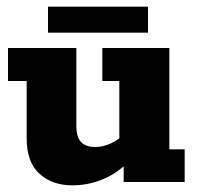

<svg xmlns="http://www.w3.org/2000/svg" viewBox="-20 -546 597 576"><path d="M197 10Q137 10 98.5 -24.5Q60 -59 60 -131V-303H4V-402H209V-170Q209 -135 223 -120Q237 -105 266 -105Q289 -105 313 -116Q337 -127 356 -147L338 -112V-303H287V-402H488V-98H534V0H351V-65L372 -67Q334 -27 289.5 -8.5Q245 10 197 10ZM124 -448V-526H424V-448Z"/></svg>

Font: Rokkitt ExtraBold
Style: Regular
Weight: 800
Version: Version 3.103